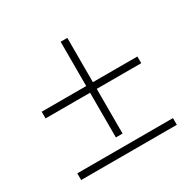

<svg xmlns="http://www.w3.org/2000/svg" viewBox="-125 -668 800 796"><g transform="rotate(-30 275.0 -269.5)"><path d="M46 0V-32H504V0ZM46 -295V-327H504V-295ZM291 -81H259V-539H291Z"/></g></svg>

Font: Ysabeau ExtraLight
Style: Regular
Weight: 250
Designer: Christian Thalmann (Catharsis Fonts)
Version: Version 2.002